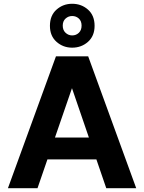

<svg xmlns="http://www.w3.org/2000/svg" viewBox="-20 -999 765 1019"><path d="M22 0 277 -700H448L703 0H544L362 -531L179 0ZM133 -153 172 -269H540L578 -153ZM363 -746Q315 -746 280 -777Q245 -808 245 -862Q245 -917 280 -948Q315 -979 363 -979Q412 -979 447 -948Q482 -917 482 -862Q482 -808 447 -777Q412 -746 363 -746ZM363 -811Q384 -811 398.5 -825Q413 -839 413 -863Q413 -887 398.5 -900.5Q384 -914 363 -914Q343 -914 328 -900.5Q313 -887 313 -863Q313 -839 328 -825Q343 -811 363 -811Z"/></svg>

Font: DM Sans 11pt Black
Style: Regular
Weight: 900
Version: Version 4.004;gftools[0.9.30]